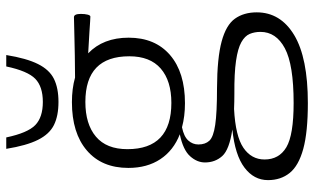

<svg xmlns="http://www.w3.org/2000/svg" viewBox="-215 -557 1004 614"><g transform="rotate(-90 287.0 -250.0)"><path d="M264 -160.5Q222 -160.5 187 -170Q157.5 -164 144.8 -150Q132 -136 132 -117.5Q132 -95.5 144 -82.5Q156 -69.5 194.5 -63.8Q233 -58 312.5 -58Q409 -57.5 461.5 -43.2Q514 -29 534.2 -0.8Q554.5 27.5 554.5 69Q554.5 145 481.8 188.8Q409 232.5 264.5 232.5Q171.5 232.5 117.8 217.8Q64 203 41 174.5Q18 146 18 105Q18 60 58 29.8Q98 -0.5 180 -9Q115.5 -18.5 95 -41.2Q74.5 -64 74.5 -96.5Q74.5 -122 94.5 -144.2Q114.5 -166.5 164.5 -177Q113 -197 85 -239.2Q57 -281.5 57 -341.5Q57 -426.5 112.8 -474.2Q168.5 -522 267.5 -522Q310.5 -522 346 -512Q424 -512.5 475 -514Q526 -515.5 539 -515.5Q549.5 -515.5 549.5 -493.5Q549.5 -480.5 547.2 -471.8Q545 -463 541 -463Q535 -463 525 -463.8Q515 -464.5 491.8 -466Q468.5 -467.5 423.5 -470Q473.5 -422 473.5 -340.5Q473.5 -256 418 -208.2Q362.5 -160.5 264 -160.5ZM265 -204Q335.5 -204 374.8 -238Q414 -272 414 -338.5Q414 -479 268 -479Q197 -479 157 -445.2Q117 -411.5 117 -344.5Q117 -204 265 -204ZM84 94Q84 140.5 123.2 163.8Q162.5 187 264.5 187Q387 187 439.5 159Q492 131 492 81Q492 62 485.5 46.5Q479 31 459 19.8Q439 8.5 399.5 2.8Q360 -3 294 -2.5Q268 -2.5 245.5 -3.5Q158.5 1 121.2 26.5Q84 52 84 94ZM268 -615Q317 -615 342 -639.2Q367 -663.5 381.5 -732H418Q407.5 -667 389.2 -630.5Q371 -594 341.8 -579.5Q312.5 -565 268 -565Q223.5 -565 194.2 -579.5Q165 -594 146.8 -630.5Q128.5 -667 118 -732H154.5Q169 -663.5 194 -639.2Q219 -615 268 -615Z"/></g></svg>

Font: Newsreader Caption Light
Style: Regular
Weight: 300
Designer: Hugues Gentile
Foundry: Production Type
Version: Version 1.001